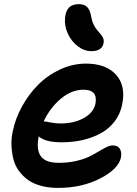

<svg xmlns="http://www.w3.org/2000/svg" viewBox="-20 -852 663 927"><path d="M420.9 -605Q386.2 -605 355.2 -628.9Q324.2 -652.8 307.4 -689.9Q290.5 -727.1 293.9 -764.2Q296.9 -798.8 313 -815.4Q329.1 -832 360.8 -832Q387.7 -832 401.4 -817.6Q415 -803.2 420.9 -769Q424.3 -749 432.6 -732.4Q440.9 -715.8 449.7 -705.8Q458.5 -695.8 466.6 -686.3Q474.6 -676.8 478.5 -666.5Q482.4 -656.2 480 -644Q473.1 -605 420.9 -605ZM259.8 55.2Q214.8 55.2 178 45.2Q141.1 35.2 115.5 16.8Q89.8 -1.5 71.3 -26.9Q52.7 -52.2 44.9 -83Q37.1 -113.8 35.4 -148.4Q33.7 -183.1 42 -220.2Q54.7 -280.8 86.7 -338.9Q118.7 -397 164.3 -442.9Q210 -488.8 270.5 -516.8Q331.1 -544.9 395 -544.9Q491.2 -544.9 539.8 -491.7Q588.4 -438.5 569.8 -347.2Q560.5 -300.8 533 -265.1Q505.4 -229.5 465.6 -208Q425.8 -186.5 378.4 -175.8Q331.1 -165 277.8 -165Q197.3 -165 167 -193.8Q154.3 -131.3 176.5 -98.6Q198.7 -65.9 264.2 -65.9Q308.1 -65.9 346.2 -74.5Q384.3 -83 409.7 -95.5Q435.1 -107.9 455.6 -120.4Q476.1 -132.8 493.4 -141.4Q510.7 -149.9 523.9 -149.9Q548.3 -149.9 558.3 -134Q568.4 -118.2 564 -91.8Q552.7 -36.6 464.4 9.3Q376 55.2 259.8 55.2ZM190.9 -266.1Q197.3 -266.1 222.7 -261Q248 -255.9 271 -255.9Q338.4 -255.9 385.5 -282.5Q432.6 -309.1 440.9 -352.1Q453.1 -418.9 382.8 -418.9Q326.2 -418.9 274.2 -375.7Q222.2 -332.5 190.9 -266.1Z"/></svg>

Font: Shantell Sans Irregular Bouncy
Style: Italic
Weight: 600
Italic angle: -11.31°
Designer: Stephen Nixon, Anya Danilova, Shantell Martin
Foundry: Arrow Type
Version: Version 1.006;[9816181b4]